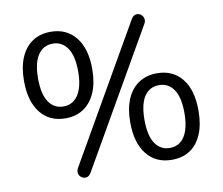

<svg xmlns="http://www.w3.org/2000/svg" viewBox="-81 -822 1092 942"><g transform="rotate(-10 465.0 -351.0)"><path d="M300 1Q293 14 283 18.5Q273 23 263 20.5Q253 18 246 10.5Q239 3 237.5 -8Q236 -19 243 -32L629 -704Q636 -717 646 -721.5Q656 -726 666 -723.5Q676 -721 683 -713Q690 -705 691.5 -694Q693 -683 686 -671ZM226 -282Q146 -282 101 -339Q56 -396 56 -498Q56 -566 76.5 -614Q97 -662 135 -687.5Q173 -713 226 -713Q305 -713 350.5 -656.5Q396 -600 396 -498Q396 -430 375.5 -382Q355 -334 317 -308Q279 -282 226 -282ZM226 -341Q257 -341 279.5 -359Q302 -377 314 -412Q326 -447 326 -498Q326 -576 299 -615Q272 -654 226 -654Q195 -654 172.5 -636.5Q150 -619 138 -584.5Q126 -550 126 -498Q126 -420 152.5 -380.5Q179 -341 226 -341ZM704 9Q625 9 579.5 -48Q534 -105 534 -207Q534 -275 554.5 -323Q575 -371 613.5 -396.5Q652 -422 704 -422Q784 -422 829 -365.5Q874 -309 874 -207Q874 -139 854 -90.5Q834 -42 796 -16.5Q758 9 704 9ZM704 -50Q736 -50 758 -67.5Q780 -85 792 -120Q804 -155 804 -207Q804 -285 777.5 -324Q751 -363 704 -363Q673 -363 650.5 -345.5Q628 -328 616.5 -293.5Q605 -259 605 -207Q605 -128 631.5 -89Q658 -50 704 -50Z"/></g></svg>

Font: Nunito ExtraLight
Style: Regular
Weight: 400
Version: Version 3.602